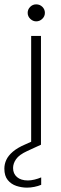

<svg xmlns="http://www.w3.org/2000/svg" viewBox="-73 -664 278 881"><path d="M70 0V-499H115V0ZM93 -566Q78 -566 66 -577.5Q54 -589 54 -605Q54 -621 65.5 -632.5Q77 -644 93 -644Q110 -644 121.5 -632.5Q133 -621 133 -605Q133 -589 121 -577.5Q109 -566 93 -566ZM51 197Q26 197 2 189Q-22 181 -37.5 162Q-53 143 -53 110Q-53 89 -44 69.5Q-35 50 -14 32Q7 14 42 -1L100 -27L115 0L52 29Q15 46 1 66Q-13 86 -13 107Q-13 133 5 148.5Q23 164 55 164Q69 164 85.5 160Q102 156 116 150V184Q102 190 84.5 193.5Q67 197 51 197Z"/></svg>

Font: DM Sans 20pt ExtraLight
Style: Regular
Weight: 250
Version: Version 4.004;gftools[0.9.30]